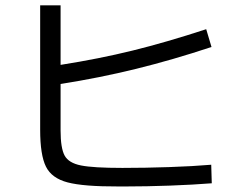

<svg xmlns="http://www.w3.org/2000/svg" viewBox="-20 -713 904 707"><path d="M127.9 -235.4V-693.4H203.1V-474.1Q345.7 -496.6 468.5 -526.9Q591.3 -557.1 739.3 -605.5L758.8 -540Q616.2 -492.7 481.4 -459.5Q346.7 -426.3 203.1 -403.8V-232.4Q203.1 -167.5 218 -140.1Q232.9 -112.8 278.1 -103.8Q323.2 -94.7 430.7 -94.7Q514.6 -94.7 602.3 -97.7Q689.9 -100.6 757.8 -106.4L759.8 -38.1Q691.9 -32.7 605.2 -29.5Q518.6 -26.4 443.4 -26.4H416Q288.1 -25.9 229.2 -41.3Q170.4 -56.6 149.2 -99.4Q127.9 -142.1 127.9 -235.4Z"/></svg>

Font: Pretendard GOV
Style: Regular
Weight: 400
Designer: Base glyphs from Inter by Rasmus Andersson; Hangeul glyphs from Noto Sans CJK(Source Han Sans) by Jang Soo-young and Kan
Foundry: Kil Hyung-jin
Version: Version 1.309